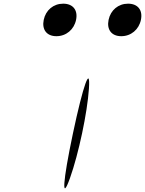

<svg xmlns="http://www.w3.org/2000/svg" viewBox="-20 -1132 789 1045"><path d="M377 -406C321 -141 314 -31 361 -163C408 -295 455 -517 464 -649C473 -781 433 -671 377 -406ZM571 -1024C560 -971 587 -935 640 -935C693 -935 736 -971 747 -1024C758 -1077 730 -1112 677 -1112C624 -1112 582 -1077 571 -1024ZM218 -1024C207 -971 234 -935 287 -935C340 -935 383 -971 394 -1024C405 -1077 377 -1112 324 -1112C271 -1112 229 -1077 218 -1024Z"/></svg>

Font: Venom Sans
Style: Obl
Weight: 400
Version: Version 1.001